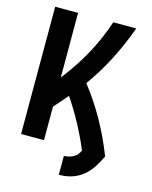

<svg xmlns="http://www.w3.org/2000/svg" viewBox="-131 -817 847 1067"><g transform="rotate(15 293.0 -283.5)"><path d="M51.3 0V-732.4H183.1V-360.4Q320.3 -535.2 385.7 -732.4H517.6Q443.8 -526.4 328.1 -367.2Q456.5 -203.1 534.7 0Q520 30.8 500 62.5Q435.1 164.6 312.5 164.6V56.2Q383.8 51.8 401.9 0Q337.4 -151.4 253.4 -273.9Q220.7 -233.4 183.1 -193.4V0Z"/></g></svg>

Font: Consola Mono
Style: Bold
Weight: 700
Monospace: yes
Designer: Wojciech Kalinowski "wmk69" (wmk69@o2.pl)
Foundry: Wojciech Kalinowski "wmk69" (wmk69@o2.pl)
Version: Version 2.1.0